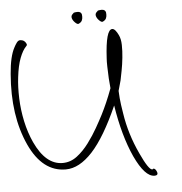

<svg xmlns="http://www.w3.org/2000/svg" viewBox="-56 -768 871 920"><g transform="rotate(-5 380.0 -308.0)"><path d="M649.9 99Q603.9 99 556.3 -3Q509.8 -105 486.6 -253Q421.5 -106 358 -37Q294.4 32 229.4 32Q117.4 32 55.2 -103Q-11 -247 5.8 -447Q12.4 -531 34.9 -572Q40.4 -583 48 -593.5Q55.5 -604 64.5 -604Q85.5 -604 93.9 -585Q97.5 -578 91.7 -573Q73.9 -555 60.2 -519Q46.5 -483 40.2 -428Q34.6 -383 36.4 -327.5Q38.2 -272 50.1 -216Q62.1 -160 84.1 -112Q136 0 217 0Q255 0 286.5 -24Q317.9 -48 344.2 -83.5Q370.5 -119 389.7 -153Q409.6 -188 423.4 -215Q437.1 -242 449.5 -270.5Q462 -299 476.2 -337L472.3 -384Q470.7 -417 470.1 -441.5Q469.4 -466 470.7 -482Q478.1 -619 509.1 -619Q517.1 -619 524.8 -609.5Q532.5 -600 538.5 -587Q547.9 -568 548.5 -539Q549.2 -510 545.7 -477.5Q542.3 -445 536.8 -416.5Q531.4 -388 527.6 -370L513.9 -321Q513.7 -313 516.1 -285.5Q518.4 -258 526.3 -211Q541.4 -111 586.8 -14Q624.7 68 641.7 68Q644.7 68 644.9 66.5Q645 65 648 65Q656 65 662 78Q671.9 99 649.9 99ZM467.7 -658Q461.4 -655 450.3 -666Q439.3 -677 436.7 -688Q434.4 -698 440.8 -705Q447.2 -712 449 -713Q453.7 -714 458.1 -714.5Q462.5 -715 466.5 -715Q483.5 -715 486.7 -701Q487.4 -698 487.3 -690Q487.4 -681 483.8 -672.5Q480.3 -664 467.7 -658ZM351.7 -658Q345.4 -655 334.3 -666Q323.3 -677 320.7 -688Q318.4 -698 324.8 -705Q331.2 -712 333 -713Q337.7 -714 342.1 -714.5Q346.5 -715 350.5 -715Q367.5 -715 370.7 -701Q371.4 -698 371.3 -690Q371.4 -681 367.8 -672.5Q364.3 -664 351.7 -658Z"/></g></svg>

Font: Oooh Baby
Style: Normal
Weight: 400
Designer: Robert E. Leuschke
Foundry: Robert E. Leuschke
Version: Version 1.011; ttfautohint (v1.8.3)